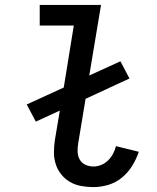

<svg xmlns="http://www.w3.org/2000/svg" viewBox="-20 -755 640 783"><path d="M361 8Q336 8 311 3.5Q286 -1 265.5 -13Q245 -25 230 -43.5Q215 -62 207.5 -85Q200 -108 200 -133.5Q200 -159 204 -185L224 -304L126 -259L89 -329L240 -398L281 -651H142V-735H392L344 -447L471 -505L508 -435L329 -352L299 -171Q296 -154 296.5 -136.5Q297 -119 305 -104.5Q313 -90 328.5 -83Q344 -76 361 -76Q377 -76 393 -82.5Q409 -89 421 -101Q433 -113 441 -128Q449 -143 453 -159L546 -136Q536 -106 519 -78.5Q502 -51 477 -30.5Q452 -10 421.5 -1Q391 8 361 8Z"/></svg>

Font: Iosevka Curly Medium Extended
Style: Italic
Weight: 500
Width: 7
Italic angle: -9°
Monospace: yes
Designer: Belleve Invis
Foundry: Belleve Invis
Version: Version 11.1.0; ttfautohint (v1.8.3)